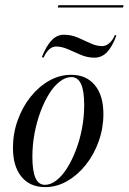

<svg xmlns="http://www.w3.org/2000/svg" viewBox="-20 -718 503 750"><path d="M150 -492.7 143.5 -495.2Q162.1 -541.1 182.7 -561.7Q203.2 -582.3 229 -582.3Q258.1 -582.3 283.5 -571.4Q308.9 -560.5 332.7 -549.2Q356.5 -537.9 379 -537.9Q393.5 -537.9 406.9 -549.2Q420.2 -560.5 429 -581.5L434.7 -579Q417.7 -533.9 397.2 -513.3Q376.6 -492.7 349.2 -492.7Q321 -492.7 295.2 -504Q269.4 -515.3 245.2 -525.8Q221 -536.3 199.2 -536.3Q170.2 -536.3 150 -492.7ZM156.5 12.9Q96.8 12.9 63.7 -27.8Q30.6 -68.5 30.6 -140.3Q30.6 -196.8 49.2 -248.4Q67.7 -300 99.6 -339.9Q131.5 -379.8 172.2 -402.8Q212.9 -425.8 258.1 -425.8Q316.9 -425.8 350.4 -385.5Q383.9 -345.2 383.9 -272.6Q383.9 -216.9 365.3 -165.3Q346.8 -113.7 314.9 -73.8Q283.1 -33.9 242.3 -10.5Q201.6 12.9 156.5 12.9ZM155.6 4Q178.2 4 200.8 -13.7Q223.4 -31.5 242.3 -61.7Q261.3 -91.9 276.6 -131.9Q291.9 -171.8 300.4 -216.9Q308.9 -262.1 308.9 -307.3Q308.9 -363.7 296.4 -390.3Q283.9 -416.9 258.9 -416.9Q236.3 -416.9 213.7 -399.6Q191.1 -382.3 172.2 -352Q153.2 -321.8 138.3 -281.9Q123.4 -241.9 114.9 -196.8Q106.5 -151.6 106.5 -105.6Q106.5 -50 118.5 -23Q130.6 4 155.6 4ZM205.6 -688.7 208.1 -697.6H462.9L460.5 -688.7Z"/></svg>

Font: Playfair 144pt SemiCondensed
Style: Italic
Weight: 400
Width: 4
Italic angle: -15.6°
Designer: Claus Eggers Sørensen
Foundry: Claus Eggers Sørensen
Version: Version 2.203